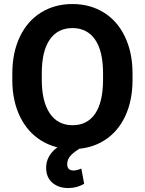

<svg xmlns="http://www.w3.org/2000/svg" viewBox="-20 -741 730 967"><path d="M42 0ZM647.5 -339.4Q647.5 -234.4 610.4 -155.3Q573.2 -76.2 504.2 -33.2Q435.1 9.8 345.7 9.8Q257.3 9.8 188 -32.7Q118.7 -75.2 80.6 -154.1Q42.5 -232.9 42 -335.4V-370.6Q42 -475.6 79.8 -555.4Q117.7 -635.3 186.8 -678Q255.9 -720.7 344.7 -720.7Q433.6 -720.7 502.7 -678Q571.8 -635.3 609.6 -555.4Q647.5 -475.6 647.5 -371.1ZM499 -371.6Q499 -483.4 459 -541.5Q418.9 -599.6 344.7 -599.6Q271 -599.6 231 -542.2Q190.9 -484.9 190.4 -374V-339.4Q190.4 -230.5 230.5 -170.4Q270.5 -110.4 345.7 -110.4Q419.4 -110.4 459 -168.2Q498.5 -226.1 499 -336.9ZM393.6 0Q357.4 20.5 337.9 40.3Q318.4 60.1 318.4 85.9Q318.4 117.7 350.6 117.7Q366.7 117.7 389.6 107.9L403.8 184.6Q368.2 206.1 323.2 206.1Q274.4 206.1 243.4 179Q212.4 151.9 212.4 104Q212.4 20 321.3 -29.3Z"/></svg>

Font: Roboto
Style: Bold
Weight: 700
Designer: Google
Version: Version 2.134; 2016; ttfautohint (v1.6)